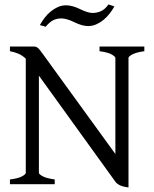

<svg xmlns="http://www.w3.org/2000/svg" viewBox="-20 -823 689 858"><path d="M24.4 0V-21Q60.5 -25.4 77.9 -34.7Q95.2 -43.9 95.2 -50.8V-561Q78.6 -576.2 61 -583.5Q43.5 -590.8 24.4 -594.2V-615.2H127.9Q135.3 -615.2 139.9 -614Q144.5 -612.8 149.2 -608.9Q153.8 -605 159.7 -597.4Q165.5 -589.8 174.8 -577.1L495.6 -134.8V-564Q495.6 -569.8 479.7 -579.3Q463.9 -588.9 424.8 -594.2V-615.2H625V-594.2Q589.8 -589.4 572 -580.1Q554.2 -570.8 554.2 -564V14.6Q529.8 11.7 515.9 4.9Q502 -2 496.1 -10.3L153.8 -484.9V-50.8Q153.8 -44.9 170.2 -35.6Q186.5 -26.4 224.6 -21V0ZM374 -706.5Q347.2 -706.5 312.5 -723.6Q277.8 -740.7 253.9 -740.7Q234.4 -740.7 218.3 -732.9Q202.1 -725.1 184.1 -703.6L158.2 -710.9Q167 -727.1 179 -742.9Q190.9 -758.8 206.1 -771.2Q221.2 -783.7 238.5 -791.5Q255.9 -799.3 274.9 -799.3Q303.2 -799.3 337.9 -782.2Q372.6 -765.1 394 -765.1Q412.6 -765.1 430.4 -772.7Q448.2 -780.3 464.8 -803.2L491.2 -794.4Q482.4 -778.3 470.2 -762.7Q458 -747.1 443.1 -734.6Q428.2 -722.2 410.6 -714.4Q393.1 -706.5 374 -706.5Z"/></svg>

Font: Akkhara
Style: Regular
Weight: 400
Designer: J. Victor Gaultney
Version: Version 1.00 June 13, 2006, initial release